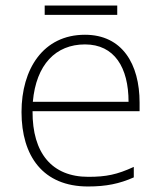

<svg xmlns="http://www.w3.org/2000/svg" viewBox="-20 -666 585 696"><path d="M405 -646H142V-612H405ZM288 -540C136 -540 58 -415 58 -260C58 -100 136 10 299 10C365 10 413 0 465 -23V-61C404 -33 365 -25 300 -25C169 -25 97 -110 98 -263H486V-294C486 -434 423 -540 288 -540ZM288 -505C395 -505 446 -421 446 -297H99C111 -432 182 -505 288 -505Z"/></svg>

Font: Noto Sans Canadian Aboriginal ExtraLight
Style: Regular
Weight: 200
Designer: Monotype Design Team, Typotheque's Kevin King
Foundry: Monotype Imaging Inc.
Version: Version 2.004